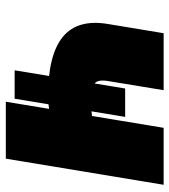

<svg xmlns="http://www.w3.org/2000/svg" viewBox="19 -601 582 660"><g transform="rotate(90 310.0 -271.0)"><path d="M312.5 -145Q168.9 -145 106.9 -195.8Q44.9 -246.6 62.5 -351.1L94.2 -542.5H290L258.8 -352.5Q252.4 -315.9 267.8 -304.4Q283.2 -293 336.9 -293Q362.8 -293 395 -299.3Q427.2 -305.7 470.2 -319.3L445.8 -171.4Q436 -166 411.1 -159.7Q386.2 -153.3 358.6 -149.2Q331.1 -145 312.5 -145ZM329.6 0 419.4 -542.5H615.2L525.4 0ZM221.7 -30.3 284.2 -410.2H381.8L319.3 -30.3Z"/></g></svg>

Font: Inter 16pt Black
Style: Italic
Weight: 900
Italic angle: -9.3988°
Version: Version 4.001;git-66647c0bb